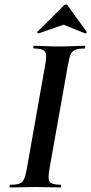

<svg xmlns="http://www.w3.org/2000/svg" viewBox="-20 -827 403 847"><path d="M25 0Q22 0 22 -6Q22 -12 25 -12Q52 -12 65.5 -17Q79 -22 86 -37Q93 -52 98 -81L180 -544Q188 -587 178 -600Q168 -613 130 -613Q127 -613 127 -619Q127 -625 130 -625Q153 -625 181 -623.5Q209 -622 240 -622Q275 -622 303 -623.5Q331 -625 353 -625Q356 -625 356 -619Q356 -613 353 -613Q326 -613 312 -607Q298 -601 291.5 -586Q285 -571 280 -542L198 -81Q190 -38 199.5 -25Q209 -12 248 -12Q250 -12 250 -6Q250 0 248 0Q226 0 198 -1Q170 -2 136 -2Q105 -2 76.5 -1Q48 0 25 0ZM151 -680Q149 -679 145.5 -682Q142 -685 145 -687L261 -802Q265 -807 270.5 -807Q276 -807 279 -802L362 -687Q364 -685 361 -681.5Q358 -678 355 -680L261 -718Z"/></svg>

Font: Cormorant
Style: Bold Italic
Weight: 700
Italic angle: -10°
Designer: Christian Thalmann (Catharsis Fonts)
Foundry: Catharsis Fonts
Version: Version 4.000